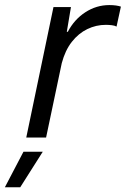

<svg xmlns="http://www.w3.org/2000/svg" viewBox="-84 -553 507 772"><path d="M21.6 0 131 -524.7H201.3L184.6 -425.1H188.7Q214.4 -474.6 259 -503.6Q303.6 -532.6 355.7 -532.6Q370.3 -532.6 382.4 -530.9Q394.6 -529.1 402.1 -526.4L384.6 -446.1Q377.9 -450.1 365.9 -451.6Q354 -453.1 341.3 -453.1Q302.4 -453.1 267 -436Q231.6 -418.9 204.8 -384.7Q178 -350.6 164.3 -298.9L101.3 0ZM-64.4 199.9 10.4 57H88L-2.6 199.9Z"/></svg>

Font: Mona Sans ExtraLight
Style: Italic
Weight: 200
Italic angle: -11.6951°
Designer: Deni Anggara
Foundry: GitHub
Version: Version 2.000